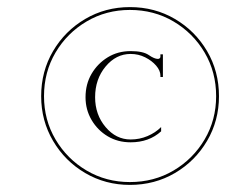

<svg xmlns="http://www.w3.org/2000/svg" viewBox="-20 -621 703 541"><path d="M96 -350Q96 -420 129.5 -477Q163 -534 220 -567.5Q277 -601 346 -601Q416 -601 473 -567.5Q530 -534 563.5 -477Q597 -420 597 -350Q597 -281 563.5 -224Q530 -167 473 -133.5Q416 -100 346 -100Q277 -100 220 -133.5Q163 -167 129.5 -224Q96 -281 96 -350ZM104 -350Q104 -283 136.5 -228Q169 -173 224 -140.5Q279 -108 346 -108Q414 -108 469 -140.5Q524 -173 556.5 -228Q589 -283 589 -350Q589 -418 556.5 -473Q524 -528 469 -560.5Q414 -593 346 -593Q279 -593 224 -560.5Q169 -528 136.5 -473Q104 -418 104 -350ZM432 -404V-408Q432 -422 420 -436Q408 -450 389 -459.5Q370 -469 348 -469Q307 -469 277.5 -433.5Q248 -398 248 -347Q248 -298 277.5 -263Q307 -228 348 -228Q373 -228 395.5 -237.5Q418 -247 434 -263V-251Q400 -220 348 -220Q312 -220 283.5 -237Q255 -254 238 -283Q221 -312 221 -347Q221 -384 238 -413Q255 -442 283.5 -459.5Q312 -477 348 -477Q383 -477 399 -466Q415 -455 425 -455Q430 -455 432 -460V-468H439V-404Z"/></svg>

Font: Ballet
Style: Regular
Weight: 400
Designer: Maximiliano R. Sproviero
Foundry: Omnibus-Type
Version: Version 1.100